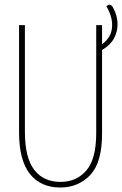

<svg xmlns="http://www.w3.org/2000/svg" viewBox="-20 -826 544 856"><path d="M249 10Q329 10 382 -45.5Q435 -101 435 -230V-603Q473 -626 488.5 -655.5Q504 -685 504 -717Q504 -759 480 -799L468 -806L454 -799Q480 -755 480 -714Q480 -661 435 -629V-714H409V-233Q409 -117 365 -66Q321 -15 250 -15Q174 -15 132.5 -69Q91 -123 91 -239V-714H65V-236Q65 -112 113 -51Q161 10 249 10Z"/></svg>

Font: Noto Sans Mono UI Condensed Thin
Style: Regular
Weight: 250
Width: 3
Designer: Monotype Design team
Foundry: Monotype Imaging Inc.
Version: 1.000